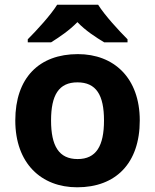

<svg xmlns="http://www.w3.org/2000/svg" viewBox="-20 -879 659 816"><path d="M397 -859H223C195 -814 135 -749 98 -712V-699H197C232 -721 274 -749 309 -785C343 -749 388 -720 423 -699H522V-712C486 -748 425 -814 397 -859ZM574 -367C574 -548 464 -649 311 -649C146 -649 45 -548 45 -367C45 -185 155 -83 308 -83C472 -83 574 -185 574 -367ZM197 -367C197 -475 230 -529 309 -529C389 -529 422 -475 422 -367C422 -259 389 -203 310 -203C230 -203 197 -259 197 -367Z"/></svg>

Font: Noto Sans Telugu UI
Style: Bold
Weight: 700
Designer: Jelle Bosma - Monotype Design Team
Foundry: Monotype Imaging Inc.
Version: Version 2.005